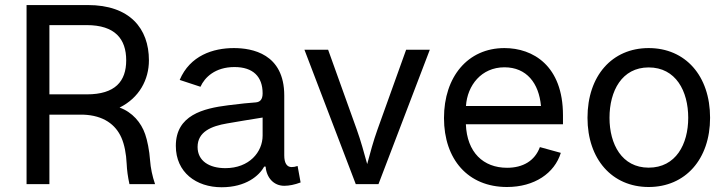

<svg xmlns="http://www.w3.org/2000/svg" viewBox="-20 -748 2956 780"><path d="M87.9 0H180.7V-282.2H317.9C400.9 -279.3 449.7 -241.7 473.1 -189C485.4 -161.1 492.7 -123.5 494.6 -82.5C495.6 -57.6 499.5 -28.8 505.9 0H609.9C598.6 -32.7 591.8 -66.9 589.8 -95.2C586.9 -137.2 578.1 -179.2 569.8 -202.6C553.7 -250 517.6 -292.5 465.8 -311C545.9 -350.6 585 -424.8 585 -502.9C585 -632.8 506.8 -727.5 336.9 -727.5H87.9ZM180.7 -364.7V-646H332C447.8 -646 492.7 -589.4 492.7 -502.9C492.7 -417.5 447.8 -364.7 333 -364.7Z M880.4 12.7C979 12.7 1033.2 -34.2 1053.2 -71.3H1059.1C1062.5 -26.9 1091.3 6.8 1134.8 6.8C1154.3 6.8 1176.8 2.4 1201.2 -6.8L1189 -73.7C1178.2 -70.3 1172.9 -69.3 1164.6 -69.3C1144.5 -69.3 1134.8 -86.9 1134.8 -116.7V-359.9C1134.8 -530.3 1003.4 -552.7 930.2 -552.7C845.7 -552.7 752 -522.5 710 -423.3L794.4 -395.5C811.5 -433.6 854 -475.6 932.6 -475.6C1008.3 -475.6 1046.9 -436.5 1046.9 -368.7C1046.9 -343.3 1036.1 -333.5 1019 -332C992.2 -330.1 960 -327.1 906.7 -320.3C805.7 -307.6 694.3 -280.3 694.3 -155.3C694.3 -47.9 776.9 12.7 880.4 12.7ZM895.5 -64.9C830.1 -64.9 782.7 -94.2 782.7 -150.9C782.7 -212.9 838.9 -235.8 902.8 -246.6C939.9 -252.9 1002.4 -263.7 1046.9 -270.5V-197.3C1046.9 -130.4 992.7 -64.9 895.5 -64.9Z M1425.3 0H1517.6L1726.1 -545.9H1629.9L1513.7 -222.2C1496.6 -174.8 1483.9 -127 1471.7 -81.5C1459 -127 1446.3 -174.8 1429.2 -222.2L1313 -545.9H1216.8Z M2039.6 11.7C2151.4 11.7 2232.9 -44.4 2258.3 -127L2173.3 -150.4C2152.8 -94.7 2104.5 -66.4 2040 -66.4C1943.4 -66.4 1877 -128.9 1872.6 -243.2H2267.1V-279.8C2267.1 -481.4 2145 -552.7 2029.3 -552.7C1880.4 -552.7 1783.7 -436 1783.7 -268.6C1783.7 -100.6 1881.3 11.7 2039.6 11.7ZM1873 -317.4C1878.4 -400.9 1935.5 -474.6 2029.3 -474.6C2119.1 -474.6 2169.4 -410.2 2177.7 -317.4Z M2615.2 11.7C2764.2 11.7 2864.7 -101.1 2864.7 -269.5C2864.7 -440.4 2764.2 -552.7 2615.2 -552.7C2466.8 -552.7 2366.7 -440.4 2366.7 -269.5C2366.7 -101.1 2466.8 11.7 2615.2 11.7ZM2615.2 -66.9C2506.3 -66.9 2456.1 -162.1 2456.1 -269.5C2456.1 -378.4 2506.3 -474.1 2615.2 -474.1C2725.6 -474.1 2775.9 -377.9 2775.9 -269.5C2775.9 -162.1 2725.6 -66.9 2615.2 -66.9Z"/></svg>

Font: Raveo
Style: Regular
Weight: 400
Designer: Jakub Foglar, Rasmus Andersson (Inter)
Foundry: Jakubfoglar.com
Version: Version 1.100;Glyphs 3.2.3 (3260)